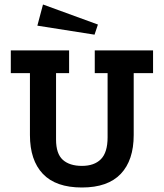

<svg xmlns="http://www.w3.org/2000/svg" viewBox="-20 -813 728 853"><path d="M574 -213Q574 -101 516.5 -40.5Q459 20 344 20Q228 20 170.5 -40.5Q113 -101 113 -213V-488H28V-589H287V-488H229V-193Q229 -130 259 -103Q289 -76 344 -76Q399 -76 428.5 -106Q458 -136 458 -203V-488H401V-589H660V-488H574ZM171 -793 415 -704 400 -659 146 -699Z"/></svg>

Font: Podkova
Style: Bold
Weight: 700
Designer: Ilya Yudin
Foundry: Cyreal (www.cyreal.org)
Version: Version 2.102; ttfautohint (v1.8.1.43-b0c9)